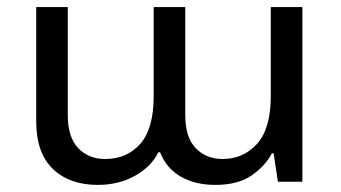

<svg xmlns="http://www.w3.org/2000/svg" viewBox="-20 -512 960 541"><path d="M255 9Q176 9 129 -36Q82 -81 82 -171V-492H171V-188Q171 -125 200.5 -94.5Q230 -64 276 -64Q338 -64 375.5 -107Q413 -150 413 -241V-492H502V-188Q502 -125 531.5 -94.5Q561 -64 607 -64Q666 -64 704.5 -107Q743 -150 743 -241V-492H832V0H763L751 -80H746Q728 -45 689.5 -18Q651 9 586 9Q531 9 490 -14Q449 -37 431 -83H426Q407 -43 361 -17Q315 9 255 9Z"/></svg>

Font: Noto Sans Living
Style: Regular
Weight: 400
Designer: Monotype Design Team
Foundry: Monotype Imaging Inc.
Version: Version 2.013; ttfautohint (v1.8.4.7-5d5b)